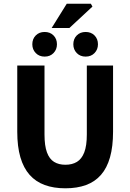

<svg xmlns="http://www.w3.org/2000/svg" viewBox="-20 -1006 705 1038"><path d="M333.6 12Q270.4 12 221.9 -5.7Q173.3 -23.4 140.2 -60.6Q107.2 -97.8 90.2 -155.8Q73.3 -213.8 73.3 -293.9V-651.8H220.6V-278.7Q220.6 -218.1 233.8 -182.3Q246.9 -146.5 272.2 -130.9Q297.4 -115.3 333.6 -115.3Q370.2 -115.3 396 -130.9Q421.7 -146.5 435.6 -182.3Q449.4 -218.1 449.4 -278.7V-651.8H591.2V-293.9Q591.2 -213.8 574.8 -155.8Q558.4 -97.8 525.9 -60.6Q493.4 -23.4 445.1 -5.7Q396.8 12 333.6 12ZM221.3 -700Q191.8 -700 173.3 -719.2Q154.7 -738.4 154.7 -766.6Q154.7 -795.6 173.3 -814.4Q191.8 -833.2 221.3 -833.2Q251 -833.2 269.4 -814.4Q287.9 -795.6 287.9 -766.6Q287.9 -738.4 269.4 -719.2Q251 -700 221.3 -700ZM443 -700Q413.5 -700 394.9 -719.2Q376.4 -738.4 376.4 -766.6Q376.4 -795.6 394.9 -814.4Q413.5 -833.2 443 -833.2Q472.6 -833.2 491.1 -814.4Q509.6 -795.6 509.6 -766.6Q509.6 -738.4 491.1 -719.2Q472.6 -700 443 -700ZM259.2 -854.6 340.9 -985.9H471.2L479.8 -970.4L355.1 -854.6Z"/></svg>

Font: Source Sans 3 VF
Style: Regular
Weight: 200
Designer: Paul D. Hunt
Foundry: Adobe
Version: Version 3.046;hotconv 1.0.118;makeotfexe 2.5.65603